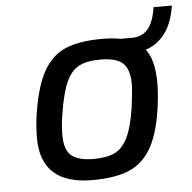

<svg xmlns="http://www.w3.org/2000/svg" viewBox="-49 -696 751 751"><g transform="rotate(-5 326.5 -320.5)"><path d="M536 -484Q570 -442 570 -351Q570 -303 561 -244Q546 -146 513 -92Q480 -38 425.5 -16Q371 6 284 6Q82 6 82 -177Q82 -223 90 -276Q107 -382 140 -439Q173 -496 227 -518.5Q281 -541 370 -541Q410 -541 442 -535H487Q525 -535 548.5 -561Q572 -587 581 -647H653Q642 -577 611 -537Q580 -497 536 -484ZM470 -355Q470 -413 444 -437Q418 -461 356 -461Q302 -461 271 -444.5Q240 -428 221 -385.5Q202 -343 189 -260Q182 -217 182 -181Q182 -120 210 -98Q238 -76 295 -76Q347 -76 378 -90.5Q409 -105 429 -144.5Q449 -184 461 -260Q470 -328 470 -355Z"/></g></svg>

Font: Exo Medium
Style: Italic
Weight: 500
Italic angle: -9°
Designer: Natanael Gama
Foundry: Natanael Gama
Version: Version 1.500; ttfautohint (v1.6)